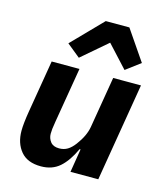

<svg xmlns="http://www.w3.org/2000/svg" viewBox="-117 -874 835 974"><g transform="rotate(15 300.0 -386.5)"><path d="M362 -123H357Q326 -56 287 -22Q248 12 189 12Q118 12 83 -30Q48 -72 48 -137Q48 -175 59 -241L105 -516H251L202 -224L201 -217Q195 -185 195 -161Q195 -137 209.5 -118.5Q224 -100 255 -100Q280 -100 299 -111.5Q318 -123 336 -147Q375 -199 383 -247L428 -516H574L488 0H342ZM441 -785 549 -627 473 -570 367 -685 233 -570 163 -627 317 -785Z"/></g></svg>

Font: iA Writer Mono V
Style: Regular
Weight: 400
Italic angle: -9.5°
Designer: Mike Abbink, Paul van der Laan, Pieter van Rosmalen
Foundry: Bold Monday
Version: Version 2.000